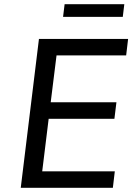

<svg xmlns="http://www.w3.org/2000/svg" viewBox="-20 -897 632 917"><path d="M281.2 -816.4 288.6 -877H573.7L566.4 -816.4ZM79.1 0 166 -710.9H591.8L582.5 -632.3H250L222.2 -408.7H536.1L526.4 -329.6H212.4L181.6 -78.6H528.3L519 0Z"/></svg>

Font: Ride
Style: Italic
Weight: 400
Version: Version 3.000